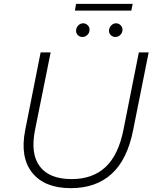

<svg xmlns="http://www.w3.org/2000/svg" viewBox="-20 -972 808 997"><path d="M348 5Q211 5 147 -75.5Q83 -156 111 -297L191 -700H243L162 -298Q137 -173 187 -107.5Q237 -42 352 -42Q461 -42 528 -104.5Q595 -167 621 -298L701 -700H752L671 -295Q641 -143 559.5 -69Q478 5 348 5ZM408 -780Q395 -780 385 -789Q375 -798 375 -812Q375 -828 386 -839.5Q397 -851 412 -851Q425 -851 435 -841.5Q445 -832 445 -818Q445 -802 434 -791Q423 -780 408 -780ZM579 -780Q566 -780 556 -789Q546 -798 546 -812Q546 -828 557 -839.5Q568 -851 583 -851Q596 -851 606 -841.5Q616 -832 616 -818Q616 -802 605 -791Q594 -780 579 -780ZM369 -917 375 -952H669L662 -917Z"/></svg>

Font: Montserrat Light
Style: Italic
Weight: 300
Italic angle: -11.3°
Designer: Julieta Ulanovsky
Foundry: Julieta Ulanovsky
Version: Version 9.000; ttfautohint (v1.8.4.7-5d5b)